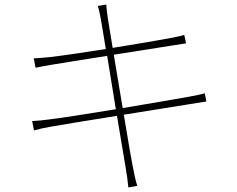

<svg xmlns="http://www.w3.org/2000/svg" viewBox="-20 -791 1040 842"><path d="M878 -382C862 -377 842 -373 804 -366C746 -356 633 -336 518 -317L479 -551L745 -593C768 -597 788 -600 796 -601L788 -638C778 -635 765 -631 738 -626C689 -617 582 -598 474 -581C462 -652 454 -704 453 -710C450 -730 447 -753 446 -771L409 -765C415 -746 419 -725 423 -702C424 -696 433 -646 444 -576C343 -560 246 -546 202 -541C170 -538 147 -536 128 -535L136 -494C151 -497 176 -502 206 -507C252 -515 349 -530 450 -546L488 -312C366 -292 246 -273 194 -267C173 -264 142 -261 121 -260L129 -219C150 -225 171 -230 206 -236C258 -245 373 -264 493 -283L531 -56C536 -27 540 0 543 31L582 24C574 -1 567 -34 562 -62C559 -74 542 -172 523 -288C634 -306 746 -324 810 -334C847 -340 870 -344 885 -346Z"/></svg>

Font: Noto Sans Japanese Thin
Style: Regular
Weight: 100
Designer: Ryoko NISHIZUKA (kana & ideographs); Paul D. Hunt (Latin, Greek & Cyrillic); Wenlong ZHANG (bopomofo); Sandoll Communica
Foundry: Adobe Systems Incorporated
Version: Version 1.000;PS 1;hotconv 1.0.78;makeotf.lib2.5.61930